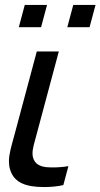

<svg xmlns="http://www.w3.org/2000/svg" viewBox="-20 -748 406 776"><path d="M56 -638H146L170.1 -728H80.1ZM252 -638H342L366.1 -728H276.1ZM108.3 4.5C122.1 6.8 139.6 8 158.2 8C184.5 8 212.9 5.6 236 0L256.5 -76.5C236.6 -73.1 214.7 -71.3 194.1 -71.3C184.5 -71.3 175.2 -71.7 166.5 -72.5C140.8 -75.5 121 -85.5 113.7 -110.5C112.1 -116.1 111.4 -121.9 111.4 -128C111.4 -148.5 119.4 -172.9 128.8 -208L217.7 -540H128.7L38.7 -204C26.8 -159.7 16.1 -126.6 16.1 -95.8C16.1 -84.9 17.4 -74.2 20.6 -63.5C33.6 -19 67.6 -2 108.3 4.5Z"/></svg>

Font: Manrope
Style: MediumItalic
Weight: 500
Italic angle: -15°
Designer: Mikhail Sharanda
Foundry: Mikhail Sharanda
Version: Version 4.502;hotconv 1.0.109;makeotfexe 2.5.65596